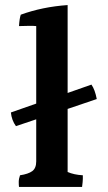

<svg xmlns="http://www.w3.org/2000/svg" viewBox="-20 -832 427 758"><path d="M307 -140Q307 -136 307 -126Q307 -116 304 -94H55Q54 -101 54 -113.5Q54 -126 59 -140Q92 -145 107.5 -156.5Q123 -168 123 -195V-361L43 -334Q26 -357 23 -388L123 -423V-729Q114 -730 97 -730Q80 -730 55 -729Q57 -760 62 -774Q147 -805 247 -812V-465L341 -498Q355 -478 362 -441L247 -402V-153Q272 -142 307 -140Z"/></svg>

Font: Halant SemiBold
Style: Regular
Weight: 600
Designer: Hitesh Malaviya (Devanagari), Satya Rajpurohit (Latin)
Foundry: Indian Type Foundry
Version: Version 1.101;PS 1.0;hotconv 1.0.78;makeotf.lib2.5.61930; tt